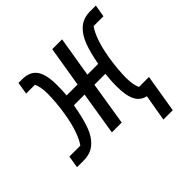

<svg xmlns="http://www.w3.org/2000/svg" viewBox="-201 -679 981 981"><g transform="rotate(-45 290.0 -188.0)"><path d="M448.2 139.9H516L550.1 -66.1H478C469.1 -84.9 464.1 -111.2 464.1 -144.2C464.1 -182.2 468 -230.8 475.9 -279.8C490.1 -365.1 512.1 -420.1 534.1 -449.9H605.1L616.1 -516H577.1C545.1 -516 513.8 -508.9 486.9 -481.9C452.1 -447.1 432.2 -393.1 414.1 -296.9H335.9L372.2 -516H301.1L264.9 -296.9H186.1C187.9 -321 188.9 -340.9 188.9 -369C188.9 -483 149.1 -516 81 -516H57.2L46.2 -449.9H110.1C119 -431.1 123.9 -404.8 123.9 -372.2C123.9 -334.2 120 -285.2 111.9 -236.2C98 -150.9 76 -95.9 54 -66.1H-24.9L-35.9 0H11C43 0 73.9 -7.1 100.9 -34.1C136 -68.9 154.8 -116.1 176.8 -235.1H253.9L215.9 0H286.9L324.9 -235.1H404.1C402 -220.9 399.1 -185 399.1 -147C399.1 -63.9 420.1 -24.1 457 -8.9L473 -3.9Z"/></g></svg>

Font: Margiela Mono Italic Italic
Style: Regular
Weight: 400
Designer: Mike Abbink, Paul van der Laan, Pieter van Rosmalen
Foundry: Bold Monday
Version: Version 2.003 2021